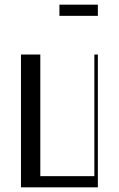

<svg xmlns="http://www.w3.org/2000/svg" viewBox="-20 -804 510 824"><path d="M70 -570H153V-48H385V-570H400V0H70ZM235 -784H400V-736H235Z"/></svg>

Font: Facade Sud
Style: Regular
Weight: 100
Designer: Éléonore Fines
Foundry: Velvetyne Type Foundry
Version: Version 1.001;Glyphs 3.2 (3202)